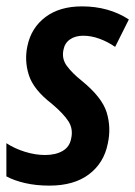

<svg xmlns="http://www.w3.org/2000/svg" viewBox="-26 -572 424 602"><path d="M129 10Q87 10 52.5 2Q18 -6 -6 -19V-123Q20 -106 52.5 -96Q85 -86 115 -86Q148 -86 170 -98.5Q192 -111 197 -137Q204 -167 189 -191Q174 -215 136 -247Q79 -291 64.5 -336.5Q50 -382 60 -428Q72 -485 116.5 -518.5Q161 -552 231 -552Q315 -552 378 -511L335 -425Q312 -441 286 -450.5Q260 -460 235 -460Q210 -460 193.5 -448.5Q177 -437 173 -416Q167 -388 183.5 -365.5Q200 -343 230 -319Q294 -267 308.5 -219.5Q323 -172 312 -122Q300 -61 253 -25.5Q206 10 129 10Z"/></svg>

Font: Noto Sans Condensed SemiBold
Style: Italic
Weight: 600
Width: 3
Italic angle: -12°
Designer: Monotype Design Team
Foundry: Monotype Imaging Inc.
Version: Version 2.013; ttfautohint (v1.8.4.7-5d5b)